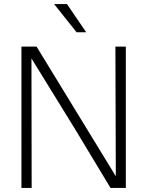

<svg xmlns="http://www.w3.org/2000/svg" viewBox="-20 -923 720 940"><path d="M402 -765H355L245 -903H308ZM596 -3H521L345 -295L134 -637L135 -3H85V-695H159L547 -60L545 -695H596Z"/></svg>

Font: LXGW 975 Gothic SC 200W
Style: Regular
Weight: 200
Version: Version 2.01;February 25, 2021